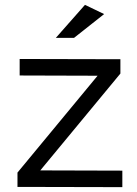

<svg xmlns="http://www.w3.org/2000/svg" viewBox="-20 -770 566 791"><path d="M52 0V-59L382 -458L61 -459V-527L476 -526V-467L146 -68L484 -67V1ZM210 -614 330 -750 409 -712 285 -614Z"/></svg>

Font: Trueno
Style: Lt
Weight: 300
Designer: Julieta Ulanovsky
Foundry: Julieta Ulanovsky
Version: Version 3.001b